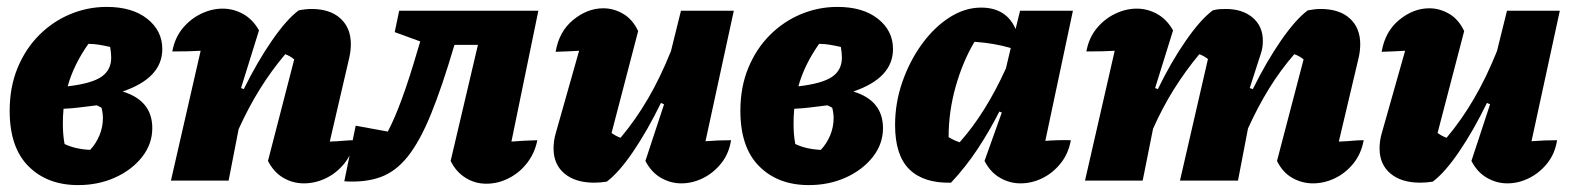

<svg xmlns="http://www.w3.org/2000/svg" viewBox="-20 -523 4555 556"><path d="M206 13Q117 13 62.5 -41.5Q8 -96 8 -202Q8 -271 31 -326.5Q54 -382 93.5 -421.5Q133 -461 183.5 -482Q234 -503 289 -503Q363 -503 406.5 -468.5Q450 -434 450 -381Q450 -297 335 -258Q421 -232 421 -152Q421 -106 391.5 -68.5Q362 -31 313.5 -9Q265 13 206 13ZM302 -356Q302 -369 299 -387Q282 -391 266.5 -393.5Q251 -396 236 -396Q193 -335 176 -273Q245 -281 273.5 -300.5Q302 -320 302 -356ZM162 -165Q162 -132 167 -106Q198 -91 241 -89Q258 -107 268 -131Q278 -155 278 -181Q278 -195 274 -211Q267 -215 260 -218Q236 -215 211.5 -212Q187 -209 164 -208Q162 -187 162 -165Z M475 0 561 -376Q534 -374 479 -374Q486 -413 508.5 -440.5Q531 -468 562 -483Q593 -498 625 -498Q656 -498 684 -482.5Q712 -467 730 -435L678 -268L686 -265Q725 -344 767.5 -405.5Q810 -467 845 -493Q865 -497 882 -497Q936 -497 966 -469.5Q996 -442 996 -395Q996 -375 991 -354L935 -113Q961 -114 976 -115.5Q991 -117 1007 -117Q1000 -78 977.5 -50Q955 -22 924 -7Q893 8 860 8Q828 8 800.5 -8Q773 -24 756 -57L832 -351Q820 -361 806 -366Q767 -320 733.5 -266.5Q700 -213 671 -149L642 0Z M977 2 1010 -159 1103 -142Q1142 -215 1190 -380L1197 -403L1123 -430L1136 -492H1539L1461 -113Q1497 -116 1536 -117Q1529 -81 1507.5 -52.5Q1486 -24 1454.5 -7.5Q1423 9 1388 9Q1355 9 1327.5 -8.5Q1300 -26 1285 -57L1364 -393H1296Q1260 -271 1228 -192.5Q1196 -114 1161 -70Q1126 -26 1081.5 -10Q1037 6 977 2Z M1849 -57 1903 -221 1894 -225Q1855 -145 1813.5 -84Q1772 -23 1737 3Q1718 6 1701 6Q1646 6 1614.5 -20.5Q1583 -47 1583 -93Q1583 -115 1589 -136L1657 -376Q1623 -374 1589 -373Q1599 -432 1640 -465.5Q1681 -499 1727 -499Q1757 -499 1784.5 -483Q1812 -467 1828 -433L1751 -138Q1763 -129 1777 -124Q1820 -175 1856 -236.5Q1892 -298 1923 -375L1952 -492H2105L2023 -114Q2059 -117 2097 -117Q2091 -78 2068.5 -50Q2046 -22 2015.5 -7Q1985 8 1953 8Q1922 8 1894 -8Q1866 -24 1849 -57Z M2322 13Q2233 13 2178.5 -41.5Q2124 -96 2124 -202Q2124 -271 2147 -326.5Q2170 -382 2209.5 -421.5Q2249 -461 2299.5 -482Q2350 -503 2405 -503Q2479 -503 2522.5 -468.5Q2566 -434 2566 -381Q2566 -297 2451 -258Q2537 -232 2537 -152Q2537 -106 2507.5 -68.5Q2478 -31 2429.5 -9Q2381 13 2322 13ZM2418 -356Q2418 -369 2415 -387Q2398 -391 2382.5 -393.5Q2367 -396 2352 -396Q2309 -335 2292 -273Q2361 -281 2389.5 -300.5Q2418 -320 2418 -356ZM2278 -165Q2278 -132 2283 -106Q2314 -91 2357 -89Q2374 -107 2384 -131Q2394 -155 2394 -181Q2394 -195 2390 -211Q2383 -215 2376 -218Q2352 -215 2327.5 -212Q2303 -209 2280 -208Q2278 -187 2278 -165Z M2734 6Q2655 8 2613.5 -32.5Q2572 -73 2572 -161Q2572 -225 2593 -285.5Q2614 -346 2649.5 -395Q2685 -444 2729.5 -472.5Q2774 -501 2821 -501Q2894 -501 2921 -439L2934 -492H3087L3007 -115Q3044 -118 3081 -117Q3074 -78 3051.5 -50Q3029 -22 2998.5 -7Q2968 8 2935 8Q2904 8 2876 -8Q2848 -24 2831 -57L2881 -197L2874 -200Q2845 -143 2811 -91.5Q2777 -40 2734 6ZM2727 -126Q2743 -116 2759 -111Q2834 -195 2893 -325L2907 -384Q2859 -398 2802 -402Q2768 -345 2747.5 -272.5Q2727 -200 2727 -126Z M3122 0 3208 -376Q3181 -374 3126 -374Q3133 -413 3155.5 -440.5Q3178 -468 3209 -483Q3240 -498 3272 -498Q3303 -498 3331 -482.5Q3359 -467 3377 -435L3325 -268L3333 -265Q3372 -345 3414.5 -406Q3457 -467 3492 -493Q3503 -496 3512.5 -496.5Q3522 -497 3530 -497Q3578 -497 3607.5 -472Q3637 -447 3637 -405Q3637 -395 3635.5 -385Q3634 -375 3630 -364L3599 -268L3608 -265Q3647 -344 3689.5 -405.5Q3732 -467 3767 -493Q3788 -497 3804 -497Q3859 -497 3889 -469.5Q3919 -442 3919 -395Q3919 -375 3914 -354L3857 -113Q3883 -114 3897.5 -115.5Q3912 -117 3929 -117Q3922 -78 3899.5 -50Q3877 -22 3846 -7Q3815 8 3782 8Q3750 8 3722 -8Q3694 -24 3678 -57L3755 -351Q3743 -361 3728 -366Q3688 -320 3655 -266.5Q3622 -213 3594 -151L3565 0H3397L3478 -352Q3467 -361 3453 -366Q3413 -318 3379.5 -264.5Q3346 -211 3319 -150L3289 0Z M4241 -57 4295 -221 4286 -225Q4247 -145 4205.5 -84Q4164 -23 4129 3Q4110 6 4093 6Q4038 6 4006.5 -20.5Q3975 -47 3975 -93Q3975 -115 3981 -136L4049 -376Q4015 -374 3981 -373Q3991 -432 4032 -465.5Q4073 -499 4119 -499Q4149 -499 4176.5 -483Q4204 -467 4220 -433L4143 -138Q4155 -129 4169 -124Q4212 -175 4248 -236.5Q4284 -298 4315 -375L4344 -492H4497L4415 -114Q4451 -117 4489 -117Q4483 -78 4460.5 -50Q4438 -22 4407.5 -7Q4377 8 4345 8Q4314 8 4286 -8Q4258 -24 4241 -57Z"/></svg>

Font: Piazzolla ExtraBold
Style: Italic
Weight: 800
Italic angle: -11.3°
Designer: Juan Pablo del Peral
Foundry: Huerta Tipografica
Version: Version 1.330